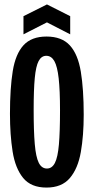

<svg xmlns="http://www.w3.org/2000/svg" viewBox="-20 -836 423 867"><path d="M190 11Q120 11 84.5 -32.5Q49 -76 37 -151.5Q25 -227 25 -322Q25 -437 37.5 -514.5Q50 -592 86 -631.5Q122 -671 190 -671Q259 -671 295.5 -631Q332 -591 345 -512Q358 -433 358 -318Q358 -224 345 -149.5Q332 -75 295.5 -32Q259 11 190 11ZM192 -75Q215 -75 228 -100.5Q241 -126 246 -183.5Q251 -241 251 -338Q251 -428 245 -482Q239 -536 225.5 -560Q212 -584 189 -584Q167 -584 154.5 -560.5Q142 -537 137 -483.5Q132 -430 132 -340Q132 -244 137 -185.5Q142 -127 155 -101Q168 -75 192 -75ZM86 -681V-763L192 -816L297 -763V-681L192 -735Z"/></svg>

Font: Bricolage Grotesque 96pt Condensed Medium
Style: Regular
Weight: 500
Width: 3
Designer: Mathieu Triay
Foundry: Atelier Triay
Version: Version 1.001; ttfautohint (v1.8.4.7-5d5b);gftools[0.9.33.de